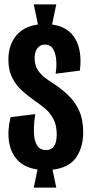

<svg xmlns="http://www.w3.org/2000/svg" viewBox="-20 -763 410 870"><path d="M133 87 150 5Q93 -3 61 -36Q29 -69 21 -120Q13 -171 28 -232L140 -246Q133 -204 133.5 -166.5Q134 -129 147 -106Q160 -83 189 -83Q237 -83 237 -153Q237 -195 222.5 -223Q208 -251 185.5 -270Q163 -289 138 -306Q108 -327 80.5 -351.5Q53 -376 35.5 -410.5Q18 -445 18 -493Q18 -557 52 -600Q86 -643 152 -652L133 -743H235L216 -652Q289 -642 321 -587Q353 -532 342 -443L232 -429Q237 -458 235 -488.5Q233 -519 221 -540Q209 -561 183 -561Q162 -561 149.5 -544.5Q137 -528 137 -499Q137 -469 149.5 -448.5Q162 -428 181 -413Q200 -398 220 -386Q258 -361 289 -331.5Q320 -302 338.5 -261.5Q357 -221 357 -164Q357 -96 325 -49.5Q293 -3 218 6L235 87Z"/></svg>

Font: Bricolage Grotesque 48pt Condensed SemiBold
Style: Regular
Weight: 600
Width: 3
Designer: Mathieu Triay
Foundry: Atelier Triay
Version: Version 1.000; ttfautohint (v1.8.4.7-5d5b);gftools[0.9.32]